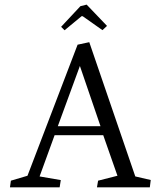

<svg xmlns="http://www.w3.org/2000/svg" viewBox="-20 -799 687 819"><path d="M255.4 -669.9 328.1 -730H332.5L417 -670.4L436.5 -688.5L349.6 -779.3L322.8 -772.5L240.7 -684.6ZM234.4 0 239.3 -30.8 148.9 -46.4 212.9 -222.2H420.4L481 -49.3L398.4 -28.3L393.6 0H619.1L623 -31.2L557.1 -46.4L360.8 -619.1L311 -608.4L97.2 -49.3L26.4 -28.3L22.5 0ZM320.8 -517.6 408.7 -260.7H226.6Z"/></svg>

Font: Neuton Light
Style: Regular
Weight: 300
Designer: Brian M Zick
Foundry: Brian M Zick
Version: Version 1.560